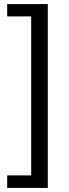

<svg xmlns="http://www.w3.org/2000/svg" viewBox="-20 -754 336 936"><path d="M213 -734V162H15V101H132V-674H15V-734Z"/></svg>

Font: Archivo Expanded
Style: Regular
Weight: 400
Width: 7
Designer: Hector Gatti
Foundry: Omnibus-Type
Version: Version 2.001